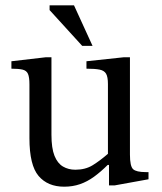

<svg xmlns="http://www.w3.org/2000/svg" viewBox="-20 -694 610 724"><path d="M222 10Q160 10 125.5 -30.5Q91 -71 91 -173V-376Q91 -403 85.5 -415.5Q80 -428 65 -431.5Q50 -435 23 -435V-463L152 -478H174V-186Q174 -135 185.5 -106.5Q197 -78 217.5 -66Q238 -54 264 -54Q302 -54 329.5 -71Q357 -88 387 -114V-377Q387 -404 380 -416Q373 -428 355.5 -431.5Q338 -435 306 -435V-463L446 -478H470V-111Q470 -67 482 -56Q494 -45 530 -45H540V-18L413 5H391V-72H386Q360 -46 334.5 -27.5Q309 -9 281.5 0.5Q254 10 222 10ZM329 -521H290L167 -656V-674H259Z"/></svg>

Font: STIX Two Text
Style: Regular
Weight: 400
Designer: Ross Mills, John Hudson & Paul Hanslow, Tiro Typeworks Ltd; with prior portions MicroPress Inc., and Coen Hoffman.
Foundry: Tiro Typeworks Ltd
Version: Version 2.13 b171